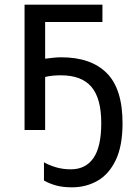

<svg xmlns="http://www.w3.org/2000/svg" viewBox="-20 -556 573 821"><path d="M418 -536V-462H173V-305Q190 -307 207 -309Q224 -311 242 -311Q369 -311 436.5 -243.5Q504 -176 504 -29Q504 68 475 128.5Q446 189 397 217Q348 245 288 245Q250 245 221.5 237.5Q193 230 168 216V138Q191 151 220 159.5Q249 168 283 168Q346 168 379.5 120Q413 72 413 -30Q413 -135 371 -184.5Q329 -234 240 -234Q224 -234 207 -232.5Q190 -231 173 -227V0H85V-536Z"/></svg>

Font: Noto Sans
Style: Regular
Weight: 400
Designer: Monotype Design Team
Foundry: Monotype Imaging Inc.
Version: Version 2.007